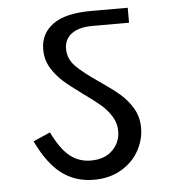

<svg xmlns="http://www.w3.org/2000/svg" viewBox="-49 -683 670 741"><g transform="rotate(-5 286.0 -313.0)"><path d="M338 -364Q386 -331 414.5 -307Q443 -283 463.5 -249Q484 -215 484 -172Q484 -127 461 -84.5Q438 -42 392.5 -15Q347 12 285 12Q216 12 163 -26.5Q110 -65 66 -156L132 -185Q164 -119 199 -91Q234 -63 280 -63Q334 -63 364.5 -93.5Q395 -124 395 -167Q395 -198 378.5 -224.5Q362 -251 338 -271.5Q314 -292 272 -322Q225 -356 198.5 -379.5Q172 -403 153 -434.5Q134 -466 134 -506Q134 -567 182.5 -602.5Q231 -638 331 -638H473V-580H331Q279 -580 250.5 -559Q222 -538 222 -501Q222 -462 250.5 -433Q279 -404 338 -364Z"/></g></svg>

Font: Amiko
Style: Regular
Weight: 400
Designer: Pablo Impallari, Rodrigo Fuenzalida, Andres Torresi
Foundry: Impallari Type
Version: Version 1.001; ttfautohint (v1.3)